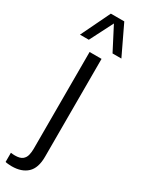

<svg xmlns="http://www.w3.org/2000/svg" viewBox="-268 -837 758 1016"><g transform="rotate(30 111.5 -329.0)"><path d="M22 152Q15 152 2 151Q-11 150 -17 148V92Q-14 93 -4.5 93.5Q5 94 8 94Q39 94 53.5 82.5Q68 71 72.5 52.5Q77 34 77 14V-578H150V20Q150 89 116 120.5Q82 152 22 152ZM-13 -632 73 -810H155L240 -632H186L113 -773L41 -632Z"/></g></svg>

Font: Oswald Light
Style: Regular
Weight: 300
Designer: Vernon Adams
Foundry: Vernon Adams
Version: Version 4.103;gftools[0.9.33.dev8+g029e19f]